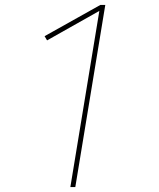

<svg xmlns="http://www.w3.org/2000/svg" viewBox="-20 -755 640 775"><path d="M264 0 381 -711 170 -592 160 -609 385 -735H405L284 0Z"/></svg>

Font: Iosevka Aile Thin
Style: Italic
Weight: 100
Italic angle: -9°
Designer: Belleve Invis
Foundry: Belleve Invis
Version: Version 31.1.0; ttfautohint (v1.8.4)